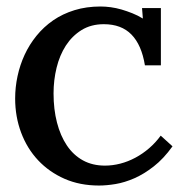

<svg xmlns="http://www.w3.org/2000/svg" viewBox="-20 -556 555 588"><path d="M144 -270Q144 -221.2 154.5 -180.7Q165 -140.1 184.8 -110.6Q204.6 -81.1 233.9 -64.9Q263.2 -48.8 301.3 -48.8Q324.7 -48.8 348.4 -54.9Q372.1 -61 394.5 -73Q417 -85 436.8 -102.1Q456.5 -119.1 472.2 -140.6L508.3 -107.9Q481 -69.8 450.9 -46.4Q420.9 -22.9 391.4 -10Q361.8 2.9 334 7.6Q306.2 12.2 283.2 12.2Q224.6 12.2 177.5 -8.5Q130.4 -29.3 96.7 -65.2Q63 -101.1 44.7 -149.9Q26.4 -198.7 26.4 -254.4Q26.4 -288.6 33.7 -322.8Q41 -356.9 55.4 -388.2Q69.8 -419.4 91.8 -446.5Q113.8 -473.6 142.8 -493.7Q171.9 -513.7 208.3 -524.9Q244.6 -536.1 288.1 -536.1Q302.7 -536.1 319.1 -533.9Q335.4 -531.7 352.1 -526.9Q368.7 -522 385.3 -515.4Q401.9 -508.8 417 -499.5H417.5L415 -531.2H472.7V-356H423.8Q413.6 -418.5 382.6 -450.2Q351.6 -481.9 297.9 -481.9Q258.8 -481.9 229.7 -463.9Q200.7 -445.8 181.6 -416.3Q162.6 -386.7 153.3 -348.6Q144 -310.5 144 -270Z"/></svg>

Font: Parastoo Print
Style: Print-Bold
Weight: 700
Foundry: Saber Rastikerdar (saber.rastikerdar@gmail.com)
Version: Version 1.0.0-alpha3